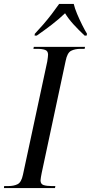

<svg xmlns="http://www.w3.org/2000/svg" viewBox="-45 -951 460 971"><path d="M-25 0 -24 -10H-4Q25 -10 44 -19.5Q63 -29 71 -67L194 -640Q196 -653 197 -661.5Q198 -670 198 -675Q198 -693 183.5 -698.5Q169 -704 142 -704H124L126 -714H385L383 -704H363Q334 -704 314.5 -694Q295 -684 287 -643L166 -77Q164 -66 162 -55.5Q160 -45 160 -39Q160 -20 175.5 -15Q191 -10 217 -10H235L233 0ZM131 -780Q150 -800 173 -826.5Q196 -853 217 -880.5Q238 -908 254 -931H328Q333 -909 345 -880.5Q357 -852 370.5 -825Q384 -798 395 -780L393 -771H383Q351 -801 326 -828.5Q301 -856 284 -884Q254 -855 217 -826.5Q180 -798 141 -771H130Z"/></svg>

Font: Noto Serif Display Condensed
Style: Italic
Weight: 400
Width: 3
Italic angle: -12°
Designer: Monotype Design Team
Foundry: Monotype Imaging Inc.
Version: Version 2.009